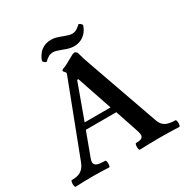

<svg xmlns="http://www.w3.org/2000/svg" viewBox="-187 -964 1084 1119"><g transform="rotate(-30 355.5 -404.0)"><path d="M3.9 -42Q29.3 -42 47.6 -47.9Q65.9 -53.7 79.3 -67.6Q92.8 -81.5 102.1 -106L283.2 -579.1Q289.1 -594.7 289.1 -597.7Q289.1 -600.1 286.6 -603.3Q284.2 -606.4 281.7 -609.4Q279.3 -611.8 277.1 -614.5Q274.9 -617.2 274.9 -619.1Q274.9 -627 291.5 -631.8Q294.9 -632.3 299.3 -634.8Q311.5 -639.6 342.3 -657.7Q359.4 -668 370.4 -673.1Q381.3 -678.2 386.2 -678.2Q394.5 -678.2 399.9 -672.4Q405.3 -666.5 407.7 -655.3Q410.2 -643.6 417 -622.3Q423.8 -601.1 433.1 -575.2L601.1 -99.1Q611.8 -67.9 635 -54.9Q658.2 -42 700.2 -42Q705.6 -42 707.5 -30.8Q709.5 -19.5 707.5 -8.3Q705.6 2.9 700.2 2.9Q634.3 0 568.4 0Q502 0 436 2.9Q431.2 2.9 429.2 -8.3Q427.2 -19.5 429.2 -30.8Q431.2 -42 436 -42Q460 -42 471.2 -47.4Q482.4 -52.7 483.9 -64.9Q485.4 -77.1 478 -99.1L425.8 -254.9H220.7L162.6 -98.1Q154.3 -76.2 158.4 -64.2Q162.6 -52.2 179.4 -47.1Q196.3 -42 229 -42Q233.4 -42 235.1 -30.8Q236.8 -19.5 235.1 -8.3Q233.4 2.9 229 2.9Q172.9 0 116.7 0Q60.5 0 3.9 2.9Q-1 2.9 -2.9 -8.3Q-4.9 -19.5 -2.9 -30.8Q-1 -42 3.9 -42ZM410.6 -295.9 330.6 -532.2H322.3L236.3 -295.9ZM341.3 -725.1Q340.3 -725.6 338.9 -726.1L333 -728.5Q311 -736.3 300.5 -739.3Q290 -742.2 279.8 -742.2Q263.7 -742.2 250.2 -734.9Q236.8 -727.5 222.7 -713.4Q220.2 -710.9 215.8 -713.1Q211.4 -715.3 206.5 -719.7Q201.7 -724.1 200.7 -727.1Q199.7 -730 200.7 -732.9V-733.4Q205.1 -745.6 212.9 -758.8Q224.1 -777.3 239 -789.1Q253.9 -800.8 270.8 -805.9Q287.6 -811 306.2 -811Q322.3 -811 336.2 -807.6Q350.1 -804.2 373 -795.4Q398.4 -786.1 410.2 -782.7Q421.9 -779.3 432.6 -779.3Q447.8 -779.3 461.4 -786.6Q475.1 -793.9 489.3 -808.1Q491.7 -810.5 496.1 -808.3Q500.5 -806.2 505.4 -801.8Q510.3 -796.9 511.5 -794.2Q512.7 -791.5 511.2 -788.1Q501 -759.8 484.1 -742.7Q467.3 -725.6 447.5 -718Q427.7 -710.4 406.2 -710.4Q391.1 -710.4 376.5 -713.9Q361.8 -717.3 341.3 -725.1Z"/></g></svg>

Font: Junicode Two Beta VF
Style: Regular
Weight: 400
Designer: Peter S. Baker
Foundry: Briery Creek Software
Version: Version 1.031 beta; ttfautohint (v1.8.1.43-b0c9)